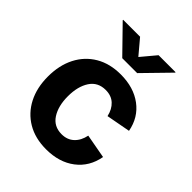

<svg xmlns="http://www.w3.org/2000/svg" viewBox="-217 -889 1022 1022"><g transform="rotate(45 294.0 -378.0)"><path d="M306.6 10.7Q224.1 10.7 164.3 -24.7Q104.5 -60.1 72 -123.3Q39.6 -186.5 39.6 -270.5Q39.6 -355 72 -418.5Q104.5 -481.9 164.3 -517.3Q224.1 -552.7 306.6 -552.7Q403.8 -552.7 468.8 -504.2Q533.7 -455.6 549.3 -371.1L413.1 -345.7Q403.8 -388.2 377.2 -412.8Q350.6 -437.5 308.1 -437.5Q249.5 -437.5 219.2 -391.4Q189 -345.2 189 -271Q189 -197.8 219.2 -151.1Q249.5 -104.5 308.1 -104.5Q350.6 -104.5 377.9 -130.1Q405.3 -155.8 414.1 -199.7L550.3 -174.8Q534.7 -88.4 469.7 -38.8Q404.8 10.7 306.6 10.7ZM236.8 -767.1 306.6 -684.1 376 -767.1H503.9V-763.7L362.8 -619.1H250.5L109.4 -763.7V-767.1Z"/></g></svg>

Font: Inter
Style: Bold
Weight: 700
Designer: Rasmus Andersson
Foundry: rsms
Version: Version 4.001;git-9221beed3